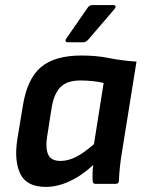

<svg xmlns="http://www.w3.org/2000/svg" viewBox="-20 -722 571 754"><path d="M160 12Q85 12 60 -39Q35 -90 48 -175L70 -308Q87 -413 141 -458.5Q195 -504 300 -504Q359 -504 408 -494Q457 -484 516 -480L459 -125Q454 -96 451 -67.5Q448 -39 447 -12Q447 0 434 0H355Q344 0 344 -12Q343 -26 343.5 -42Q344 -58 346 -74Q301 -32 253 -10Q205 12 160 12ZM218 -90Q247 -90 278 -105.5Q309 -121 349 -156L387 -396Q368 -401 343 -403.5Q318 -406 297 -406Q243 -406 217.5 -380Q192 -354 183 -300L165 -185Q158 -141 169 -115.5Q180 -90 218 -90ZM246 -556Q240 -556 238 -560Q236 -564 240 -570L323 -690Q330 -702 342 -702H425Q432 -702 433.5 -697.5Q435 -693 430 -687L328 -568Q318 -556 308 -556Z"/></svg>

Font: Sofia Sans
Style: Bold Italic
Weight: 700
Italic angle: -9°
Designer: Botio Nikoltchev, Ani Petrova
Foundry: lettersoup
Version: Version 4.101; ttfautohint (v1.8.4.7-5d5b)